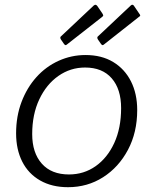

<svg xmlns="http://www.w3.org/2000/svg" viewBox="-20 -769 638 799"><path d="M263 10Q196 10 147 -18Q98 -46 72.5 -96.5Q47 -147 47 -214Q47 -285 69.5 -344.5Q92 -404 131.5 -448Q171 -492 224 -516Q277 -540 336 -540Q403 -540 451 -511Q499 -482 525 -430.5Q551 -379 551 -311Q551 -218 512.5 -145.5Q474 -73 409 -31.5Q344 10 263 10ZM267 -43Q329 -43 378 -77.5Q427 -112 455.5 -174Q484 -236 484 -319Q484 -398 445 -443Q406 -488 334 -488Q273 -488 223 -453Q173 -418 143.5 -355.5Q114 -293 114 -211Q114 -133 154 -88Q194 -43 267 -43ZM385 -744 406 -713Q409 -708 409.5 -705Q410 -702 403 -697L260 -585Q255 -580 251.5 -581.5Q248 -583 245 -588L234 -604Q231 -608 231 -612Q231 -616 233 -617L370 -746Q375 -750 378.5 -749Q382 -748 385 -744ZM538 -744 559 -713Q563 -708 563.5 -705Q564 -702 556 -697L414 -585Q409 -580 405.5 -581.5Q402 -583 399 -588L388 -604Q385 -608 385 -612Q385 -616 387 -617L524 -746Q528 -750 532 -749Q536 -748 538 -744Z"/></svg>

Font: Libre Franklin Thin Light
Style: Italic
Weight: 300
Italic angle: -8°
Version: Version 3.000